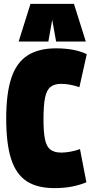

<svg xmlns="http://www.w3.org/2000/svg" viewBox="-20 -959 478 989"><path d="M12 -348Q12 -478 38.5 -557.5Q65 -637 122 -673.5Q179 -710 268 -710Q365 -710 427 -680L389 -510Q362 -519 339.5 -523Q317 -527 294 -527Q260 -527 240 -511Q220 -495 212 -455.5Q204 -416 204 -344Q204 -277 212 -240Q220 -203 240 -188Q260 -173 296 -173Q318 -173 344.5 -178Q371 -183 392 -191L425 -20Q391 -6 351 2Q311 10 260 10Q172 10 117.5 -25.5Q63 -61 37.5 -139.5Q12 -218 12 -348ZM76 -745 137 -939H361L422 -745H269L249 -857L229 -745Z"/></svg>

Font: Georama Condensed Black
Style: Regular
Weight: 900
Width: 3
Designer: Jean-Baptiste Levee
Foundry: Production Type
Version: Version 1.000